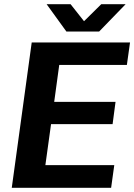

<svg xmlns="http://www.w3.org/2000/svg" viewBox="-20 -894 639 914"><path d="M36 0H509L524 -108H196L223 -303H516L530 -409H238L262 -585H584L599 -692H131ZM296 -744H452L578 -874H462L380 -793L316 -874H202Z"/></svg>

Font: Ronzino Bold
Style: Italic
Weight: 700
Italic angle: -8°
Designer: Nunzio Mazzaferro
Foundry: Collletttivo
Version: Version 1.000;Glyphs 3.3 (3337)